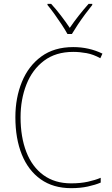

<svg xmlns="http://www.w3.org/2000/svg" viewBox="-20 -969 581 999"><path d="M361 -699Q270 -699 209 -653Q148 -607 117.5 -529.5Q87 -452 87 -359Q87 -256 117 -178.5Q147 -101 206 -58Q265 -15 350 -15Q399 -15 437.5 -23.5Q476 -32 504 -44V-19Q476 -7 437 1.5Q398 10 350 10Q257 10 192 -36Q127 -82 93.5 -165Q60 -248 60 -359Q60 -460 94 -543Q128 -626 195 -675Q262 -724 361 -724Q443 -724 513 -690L502 -666Q466 -686 430.5 -692.5Q395 -699 361 -699ZM331 -792Q319 -814 300.5 -842Q282 -870 262.5 -897Q243 -924 227 -943V-949H246Q271 -922 297 -888Q323 -854 343 -824Q386 -887 441 -949H460V-943Q443 -922 423 -895Q403 -868 385 -841Q367 -814 354 -792Z"/></svg>

Font: Noto Sans SemiCondensed Thin
Style: Regular
Weight: 100
Width: 4
Designer: Monotype Design Team
Foundry: Monotype Imaging Inc.
Version: Version 2.013; ttfautohint (v1.8.4.7-5d5b)